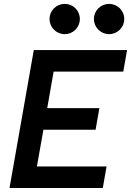

<svg xmlns="http://www.w3.org/2000/svg" viewBox="-20 -945 659 965"><path d="M27.8 0H496.6L515.6 -108.4H165.5L198.2 -293H460.4L479.5 -401.4H217.3L249.5 -585H599.6L618.7 -693.4H149.9ZM305.2 -773.4C347.7 -773.4 381.3 -807.1 381.3 -849.6C381.3 -892.1 347.7 -925.3 305.2 -925.3C263.2 -925.3 229 -892.1 229 -849.6C229 -807.1 263.2 -773.4 305.2 -773.4ZM528.3 -773.4C570.3 -773.4 604.5 -807.1 604.5 -849.6C604.5 -892.1 570.3 -925.3 528.3 -925.3C486.3 -925.3 452.1 -892.1 452.1 -849.6C452.1 -807.1 486.3 -773.4 528.3 -773.4Z"/></svg>

Font: Cascadia Mono SemiBold
Style: Italic
Weight: 600
Italic angle: -10°
Monospace: yes
Designer: Aaron Bell
Foundry: Saja Typeworks
Version: Version 2404.023